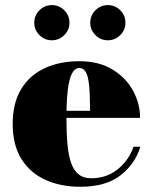

<svg xmlns="http://www.w3.org/2000/svg" viewBox="-20 -704 584 734"><path d="M286.5 10Q211 10 152.8 -16.8Q94.5 -43.5 61.5 -96.8Q28.5 -150 28.5 -230Q28.5 -310 60.8 -363.2Q93 -416.5 150.5 -443.2Q208 -470 283.5 -470Q358 -470 409.8 -438.5Q461.5 -407 488.5 -357.5Q515.5 -308 515.5 -253.5H95V-280.5H324.5Q324 -314.5 323 -344Q322 -373.5 318.2 -396Q314.5 -418.5 306.2 -431.2Q298 -444 283.5 -444Q269 -444 259.2 -429.8Q249.5 -415.5 244 -389.8Q238.5 -364 236.2 -328.5Q234 -293 234 -250Q234 -196 237.8 -153.8Q241.5 -111.5 251.5 -82.2Q261.5 -53 280.2 -37.8Q299 -22.5 328.5 -22.5Q387 -22.5 429.5 -56.5Q472 -90.5 490.5 -143H516.5Q497 -78 441 -34Q385 10 286.5 10ZM392 -550Q364.5 -550 344.8 -569.8Q325 -589.5 325 -617Q325 -645 344.8 -664.8Q364.5 -684.5 392.5 -684.5Q420 -684.5 439.8 -664.8Q459.5 -645 459.5 -617Q459.5 -589.5 439.8 -569.8Q420 -550 392 -550ZM178 -550Q150.5 -550 130.8 -569.8Q111 -589.5 111 -617Q111 -645 130.8 -664.8Q150.5 -684.5 178.5 -684.5Q206 -684.5 225.8 -664.8Q245.5 -645 245.5 -617Q245.5 -589.5 225.8 -569.8Q206 -550 178 -550Z"/></svg>

Font: Bodoni Moda 9pt Black
Style: Regular
Weight: 900
Designer: Owen Earl
Foundry: indestructible type
Version: Version 2.005